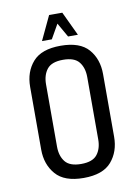

<svg xmlns="http://www.w3.org/2000/svg" viewBox="-83 -776 608 842"><g transform="rotate(-10 221.0 -355.0)"><path d="M58.7 -424Q58.7 -490.9 97.2 -534.8Q135.7 -578.7 221.1 -578.7Q307.2 -578.7 345.3 -534.8Q383.4 -490.9 383.4 -424V-144.7Q383.4 -78.8 345.3 -34.4Q307.2 10 221.1 10Q135.7 10 97.2 -34.4Q58.7 -78.8 58.7 -144.7ZM312.8 -422.9Q312.8 -464.4 292.3 -490.3Q271.9 -516.2 221.1 -516.2Q170.2 -516.2 149.8 -490.3Q129.3 -464.4 129.3 -422.9V-145.7Q129.3 -104.2 149.8 -78.3Q170.2 -52.4 221.1 -52.4Q271.9 -52.4 292.3 -78.3Q312.8 -104.2 312.8 -145.7ZM200 -720.1H254.1L304.7 -613H260.9ZM195.3 -720.1H249.5L188.6 -613H144.8Z"/></g></svg>

Font: Khand Variable Light
Style: Regular
Weight: 300
Designer: Satya Rajpurohit
Foundry: Indian Type Foundry
Version: Version 3.000